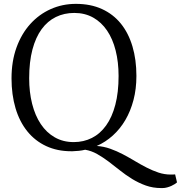

<svg xmlns="http://www.w3.org/2000/svg" viewBox="-20 -771 936 993"><path d="M361.3 -36.1Q412.6 -36.1 455.3 -57.6Q498 -79.1 528.8 -122.1Q559.6 -165 576.4 -229Q593.3 -293 593.3 -377.9Q593.3 -449.7 578.1 -509.8Q563 -569.8 533.7 -613Q504.4 -656.2 461.7 -680.2Q418.9 -704.1 364.3 -704.1Q312 -704.1 269 -683.1Q226.1 -662.1 195.3 -620.1Q164.6 -578.1 147.7 -514.6Q130.9 -451.2 130.9 -366.2Q130.9 -294.4 146.2 -233.9Q161.6 -173.3 190.9 -129.4Q220.2 -85.4 263.2 -60.8Q306.2 -36.1 361.3 -36.1ZM355.5 11.2Q351.6 11.2 347.7 11.2Q276.4 11.2 219 -15.4Q161.6 -42 121.3 -91.8Q81.1 -141.6 60.3 -211.4Q39.6 -281.2 39.6 -365.7Q39.6 -454.1 65.4 -525.4Q91.3 -596.7 136.5 -646.7Q181.6 -696.8 242.2 -723.9Q302.7 -751 372.6 -751Q448.7 -751 507.1 -724.4Q565.4 -697.8 605 -648.9Q644.5 -600.1 665 -531.2Q685.5 -462.4 685.5 -378.4Q685.5 -311 670.4 -253.7Q655.3 -196.3 628.2 -150.1Q601.1 -104 563.5 -70.1Q525.9 -36.1 480.5 -16.1Q516.6 -13.7 550.3 -1.7Q584 10.3 615.5 26.9Q647 43.5 677.5 61.8Q708 80.1 738.5 95.7Q769 111.3 799.8 121.6Q830.6 131.8 863.3 131.8H864.3Q871.1 131.8 876 131.6Q880.9 131.3 885.7 130.9L895.5 172.4Q892.1 175.8 884.5 180.7Q877 185.5 866.9 190.2Q856.9 194.8 844.7 198.2Q832.5 201.7 819.8 201.7H814.5Q771 201.7 734.1 188.5Q697.3 175.3 664.1 155Q630.9 134.8 600.8 110.6Q570.8 86.4 541.5 64.5Q512.2 42.5 482.4 25.6Q452.6 8.8 420.4 3.4Q404.8 7.3 388.4 9Q372.1 10.7 355.5 11.2Z"/></svg>

Font: MerriweatherLight
Style: Regular
Weight: 300
Designer: Eben Sorkin ( sorkintype@gmail.com )
Foundry: Eben Sorkin
Version: Version 1.055; ttfautohint (v1.4.1)